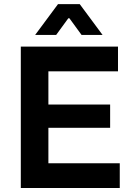

<svg xmlns="http://www.w3.org/2000/svg" viewBox="-20 -935 670 955"><path d="M83.5 -703.1V0H575.7V-123H220.7V-299.3H527.8V-415H220.7V-580.1H566.9V-703.1ZM154.8 -761.2H259.3L319.8 -844.2H325.2L385.7 -761.2H490.2L376.5 -914.6H268.6Z"/></svg>

Font: Faust Sans Bold
Style: Regular
Weight: 700
Designer: Andreas Faust
Version: Version 1.003;Glyphs 3.1.2 (3151)